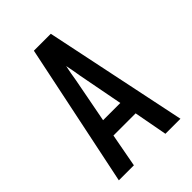

<svg xmlns="http://www.w3.org/2000/svg" viewBox="-215 -832 930 930"><g transform="rotate(-45 250.0 -367.5)"><path d="M39 0 192 -735H308L461 0H358L326 -172H174L142 0ZM309 -260 265 -490Q262 -511 258 -531.5Q254 -552 250 -572Q246 -552 242 -531.5Q238 -511 235 -490L191 -260Z"/></g></svg>

Font: Iosevka Custom Semibold
Style: Regular
Weight: 600
Designer: Belleve Invis
Foundry: Belleve Invis
Version: Version 27.0.2; ttfautohint (v1.8.4)